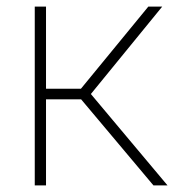

<svg xmlns="http://www.w3.org/2000/svg" viewBox="-20 -560 526 580"><path d="M443.5 0 225 -260H119V0H85V-540H119V-292H224.5L428 -540H470L254.5 -276L486 0Z"/></svg>

Font: Encode Sans Thin
Style: Regular
Weight: 250
Designer: Multiple Designers
Foundry: Impallari Type
Version: Version 2.000